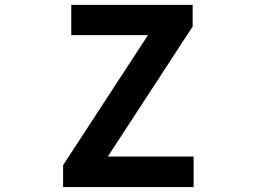

<svg xmlns="http://www.w3.org/2000/svg" viewBox="-20 -760 1040 780"><path d="M236.3 0V-88.9L581.1 -617.2H269.5V-740.2H762.7V-652.3L418 -124H766.6V0Z"/></svg>

Font: GenEi Gothic M Regular
Style: Bold
Weight: 700
Designer: o_tamon (Modified); [Source Han Sans]
Ryoko NISHIZUKA  (kana & ideographs); Paul D. Hunt (Latin, Greek & Cyrillic); Wenl
Version: Version 1.1a;Original Version 1.004